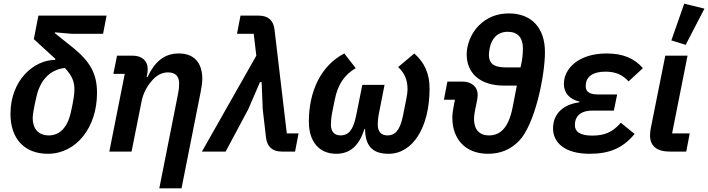

<svg xmlns="http://www.w3.org/2000/svg" viewBox="-20 -825 3854 1045"><path d="M541 -641 560 -740H189L164 -612L281 -505L280 -499C166 -499 37 -390 37 -205C37 -66 117 12 240 12C396 12 508 -132 508 -319C508 -419 476 -488 368 -573L278 -645L279 -649L371 -641ZM385 -337C385 -311 379 -273 365 -211C347 -132 305 -88 246 -88C188 -88 158 -126 158 -182C158 -201 164 -237 178 -297C197 -385 249 -446 333 -455C374 -411 385 -380 385 -337Z M696 0 751 -275C759 -316 780 -355 806 -385C830 -413 859 -431 894 -431C938 -431 955 -407 955 -369C955 -351 953 -333 949 -314L847 200H968L1072 -324C1077 -351 1081 -373 1081 -396C1081 -483 1037 -534 953 -534C873 -534 822 -488 783 -406H778L781 -420C783 -427 784 -440 784 -449C784 -495 751 -522 703 -522H617L597 -423H659L575 0Z M1375 -522 1079 0H1208L1331 -230L1395 -378H1404L1410 -230L1428 -75C1434 -28 1461 0 1514 0H1586L1605 -99H1541L1474 -665C1468 -712 1442 -740 1388 -740H1289L1270 -641H1361Z M2073 -363H1952L1918 -194C1902 -115 1875 -88 1834 -88C1800 -88 1781 -108 1781 -147C1781 -164 1783 -188 1788 -213L1802 -282C1818 -363 1853 -417 1916 -454L1854 -534C1726 -468 1661 -327 1661 -163C1661 -53 1718 12 1810 12C1880 12 1933 -26 1963 -122H1967C1968 -27 2011 12 2095 12C2227 12 2318 -132 2318 -343C2318 -424 2291 -484 2235 -534L2147 -460C2183 -427 2198 -388 2198 -340C2198 -324 2195 -303 2191 -284L2173 -194C2157 -113 2128 -88 2089 -88C2055 -88 2036 -108 2036 -147C2036 -160 2037 -180 2042 -206Z M2415 -381 2396 -282H2456L2451 -256C2445 -227 2442 -205 2442 -184C2442 -68 2513 12 2636 12C2704 12 2758 -11 2803 -56C2891 -144 2946 -412 2946 -542C2946 -673 2873 -752 2750 -752C2682 -752 2628 -728 2586 -686C2543 -643 2520 -581 2520 -529C2520 -434 2584 -359 2725 -359H2793L2769 -236C2748 -133 2705 -88 2642 -88C2587 -88 2560 -122 2560 -177C2560 -192 2563 -214 2567 -232L2575 -271C2577 -279 2580 -299 2580 -309C2580 -351 2548 -381 2497 -381ZM2641 -527C2641 -539 2643 -549 2646 -566C2656 -614 2687 -652 2744 -652C2799 -652 2826 -618 2826 -563C2826 -530 2823 -506 2818 -481L2813 -458H2734C2663 -458 2641 -483 2641 -527Z M3359 -157C3313 -104 3269 -87 3202 -87C3135 -87 3109 -110 3109 -143C3109 -154 3110 -160 3111 -165C3119 -201 3150 -223 3202 -223H3321L3339 -311H3232C3187 -311 3168 -328 3168 -354C3168 -363 3169 -370 3170 -377C3178 -411 3210 -435 3276 -435C3331 -435 3370 -417 3401 -382L3479 -454C3433 -508 3369 -534 3282 -534C3129 -534 3049 -452 3049 -368C3049 -322 3077 -285 3134 -272L3133 -268C3040 -256 2990 -201 2990 -126C2990 -48 3055 12 3189 12C3298 12 3370 -19 3434 -96Z M3814 -778 3704 -805 3634 -605 3712 -581ZM3734 -99H3638L3722 -522H3601L3522 -127C3519 -112 3518 -97 3518 -88C3518 -31 3554 0 3625 0H3715Z"/></svg>

Font: Braiins Sans SemiBold
Style: Italic
Weight: 600
Italic angle: -11.31°
Designer: Mike Abbink, Paul van der Laan, Pieter van Rosmalen, Jiri Chlebus, Lubos Buracinsky
Foundry: Bold Monday, Sudetype
Version: Version 1.000;hotconv 1.0.109;makeotfexe 2.5.65596